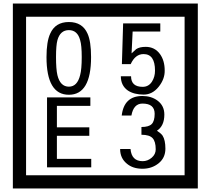

<svg xmlns="http://www.w3.org/2000/svg" viewBox="-20 -980 1195 1090"><path d="M1103 90H53V-960H1103ZM1028 15V-885H128V15ZM497 -656Q497 -442 371 -442Q244 -442 244 -656Q244 -744 265 -789Q294 -855 371 -855Q448 -855 477 -789Q497 -745 497 -656ZM444 -656Q444 -723 435 -752Q420 -809 371 -809Q322 -809 306 -752Q298 -723 298 -656Q298 -587 306 -553Q322 -488 371 -488Q419 -488 435 -554Q444 -587 444 -656ZM915 -580Q916 -531 880.5 -487Q845 -443 796 -443Q741 -443 706 -466Q666 -494 666 -547H724Q724 -487 790 -487Q824 -487 843 -517Q860 -544 860 -579Q860 -673 795 -673Q748 -673 722 -616H672L679 -847H890V-801H733L727 -677Q740 -689 753 -701Q772 -714 807 -714Q859 -714 889 -672Q915 -635 915 -580ZM498 -30H247V-427H493V-379H303V-257H487V-209H303V-78H498ZM919 -136Q919 -84 880.5 -53Q842 -22 789 -22Q734 -22 700 -51Q662 -82 662 -134H721Q727 -65 790 -65Q818 -65 841 -84.5Q864 -104 864 -132Q864 -177 846 -196Q828 -215 783 -215V-259Q825 -259 841.5 -276Q858 -293 858 -334Q858 -392 789 -392Q738 -392 726 -324H671Q684 -435 788 -435Q839 -435 874 -409Q913 -380 913 -330Q913 -265 871 -238Q895 -222 903 -210Q919 -185 919 -136Z"/></svg>

Font: Unicode BMP Fallback SIL
Style: Regular
Weight: 400
Foundry: NRSI, SIL International
Version: Version 5.1 Based on Unicode 5.1